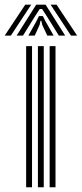

<svg xmlns="http://www.w3.org/2000/svg" viewBox="-66 -796 348 816"><path d="M145 0V-600H169.9V0ZM45.1 0V-600H70.1V0ZM95.1 0V-600H120V0ZM-46 -644.8 41.3 -776.1H66.6L-19.8 -644.8ZM4.7 -644.8 87.9 -776.1H127.8L211 -644.8H184L133.2 -726.6L112.9 -757.7H102.8L82.5 -726.5L31.7 -644.8ZM54.6 -644.8 87.7 -704 99.6 -727.8H116.1L128.1 -704L161.9 -644.8H135L113.6 -690.1L109.7 -707.7H106L102.3 -690.1L81.6 -644.8ZM235.5 -644.8 149.1 -776.1H174.4L261.7 -644.8Z"/></svg>

Font: Big Shoulders Inline Display SC Thin
Style: Regular
Weight: 100
Designer: Patric King
Foundry: XO Type Co
Version: Version 2.002